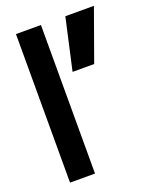

<svg xmlns="http://www.w3.org/2000/svg" viewBox="-134 -788 692 864"><g transform="rotate(-20 211.5 -355.5)"><path d="M169.4 0V-711.4H49.8V0ZM334.5 -464.4 422.9 -710.9H286.1L231 -464.4Z"/></g></svg>

Font: Ride
Style: Bold
Weight: 700
Version: Version 3.000